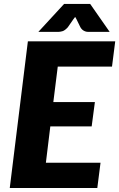

<svg xmlns="http://www.w3.org/2000/svg" viewBox="-20 -934 592 954"><path d="M28.5 0ZM536.5 -603H267L245 -427H451.5L435.5 -306H230L208 -125.5H479.5L463.5 0H28.5L118.5 -728.5H552.5ZM525 -775.5H422Q417.5 -775.5 412.5 -776Q407.5 -776.5 401.8 -778.8Q396 -781 390.2 -785.5Q384.5 -790 379.5 -798.5L360.5 -837.5L353.5 -850L344 -837.5L317 -798.5Q302 -782 289.8 -778.8Q277.5 -775.5 269 -775.5H170.5L298.5 -914.5H428Z"/></svg>

Font: Lato Black
Style: Italic
Weight: 900
Italic angle: -7°
Designer: Lukasz Dziedzic
Foundry: tyPoland Lukasz Dziedzic
Version: Version 2.007; 2014-02-27